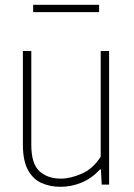

<svg xmlns="http://www.w3.org/2000/svg" viewBox="-20 -746 540 776"><path d="M225 9Q181.5 9 147 -6.8Q112.5 -22.5 92.5 -60Q72.5 -97.5 72.5 -162V-540H106.5V-160.5Q106.5 -83.5 139.8 -53.8Q173 -24 226 -24Q264 -24 310 -43.8Q356 -63.5 387 -113V-540H421V0H391L388 -61H384Q351.5 -25.5 310 -8.2Q268.5 9 225 9ZM114 -697V-726.5H380.5V-697Z"/></svg>

Font: Encode Sans Semi Condensed Thin
Style: Regular
Weight: 100
Width: 4
Designer: Multiple Designers
Foundry: Impallari Type
Version: Version 3.000; ttfautohint (v1.8.3) -l 8 -r 50 -G 200 -x 14 